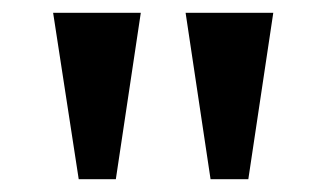

<svg xmlns="http://www.w3.org/2000/svg" viewBox="-20 -734 510 300"><path d="M309 -454 270 -714H407L368 -454ZM103 -454 63 -714H200L161 -454Z"/></svg>

Font: Noto Serif Vithkuqi SemiBold
Style: Regular
Weight: 600
Version: Version 1.005